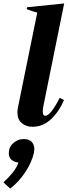

<svg xmlns="http://www.w3.org/2000/svg" viewBox="-31 -725 395 1113"><path d="M70 -73Q70 -86 73 -102L185 -652Q153 -660 124 -672L126 -683L341 -705L220 -108Q217 -92 217 -78Q217 -54 231 -54Q249 -54 272 -85.5Q295 -117 315 -158L340 -145Q311 -77 264 -33.5Q217 10 157 10Q121 10 95.5 -11Q70 -32 70 -73ZM-11 332Q17 307 41.5 277Q66 247 76 217Q51 215 35.5 201Q20 187 20 163Q20 127 46.5 104Q73 81 106 81Q137 81 152.5 97Q168 113 168 139Q168 145 166 159Q154 215 115.5 273Q77 331 28 368Z"/></svg>

Font: Trirong
Style: Bold Italic
Weight: 700
Italic angle: -12°
Designer: Katatrad Team
Foundry: CadsonDemak
Version: Version 1.001